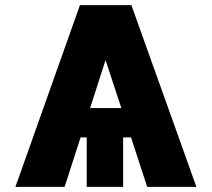

<svg xmlns="http://www.w3.org/2000/svg" viewBox="-20 -727 824 747"><path d="M489.7 -192.4H459V0H317.4V-192.4H293.5L231.4 0H40L291 -707H491.2L744.1 0H552.7ZM452.1 -306.6 390.6 -493.2 330.6 -306.6Z"/></svg>

Font: Pretendard JP Black
Style: Regular
Weight: 900
Designer: Base glyphs from Inter by Rasmus Andersson; Hangeul glyphs from Noto Sans CJK(Source Han Sans) by Jang Soo-young and Kan
Foundry: Kil Hyung-jin
Version: Version 1.309